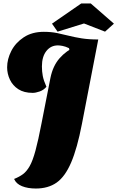

<svg xmlns="http://www.w3.org/2000/svg" viewBox="-20 -887 675 1104"><path d="M186 197Q140 197 106.5 183.5Q73 170 61 142Q91 130 112 114.5Q133 99 150.5 68.5Q168 38 184 -21Q200 -80 219 -179L270 -439Q284 -508 322.5 -552Q361 -596 418.5 -621.5Q476 -647 545 -660L451 -174Q424 -34 389 47.5Q354 129 305.5 163Q257 197 186 197ZM168 -353Q118 -353 85.5 -374Q53 -395 37 -429Q21 -463 21 -500Q21 -547 45 -594Q69 -641 116.5 -672.5Q164 -704 232 -704Q274 -704 308 -697Q342 -690 375.5 -681.5Q409 -673 449.5 -666.5Q490 -660 545 -660L379 -599L377 -610Q356 -620 339.5 -623Q323 -626 313 -626Q272 -626 246.5 -593.5Q221 -561 221 -505Q221 -476 226 -450Q231 -424 247 -388Q231 -369 208 -361Q185 -353 168 -353ZM311 -705 279 -751 447 -867H502L635 -751L584 -705L463 -752Z"/></svg>

Font: Sansita Swashed Light Black
Style: Regular
Weight: 900
Version: Version 1.003